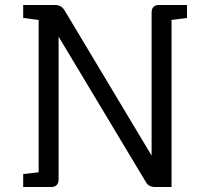

<svg xmlns="http://www.w3.org/2000/svg" viewBox="-20 -750 833 770"><path d="M668 0H602Q576 0 565 -20L215 -603V-31Q215 0 184 0H73V-52L135 -59V-670L73 -678V-730H201Q225 -730 238 -710L588 -126V-699Q588 -730 618 -730H730V-678L668 -670Z"/></svg>

Font: Fauna One
Style: Regular
Weight: 400
Version: Version 1.001